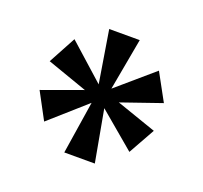

<svg xmlns="http://www.w3.org/2000/svg" viewBox="-79 -890 607 573"><g transform="rotate(20 224.5 -603.0)"><path d="M203 -574 177 -407H274L244 -572L359 -475L406 -559L279 -603L406 -647L359 -733L244 -634L274 -799H177L204 -633L90 -735L43 -648L171 -603L44 -557L89 -473Z"/></g></svg>

Font: Noto Serif Sinhala ExtraCondensed
Style: Bold
Weight: 700
Width: 2
Designer: Jelle Bosma - Monotype Design Team
Foundry: Monotype Imaging Inc.
Version: Version 2.007